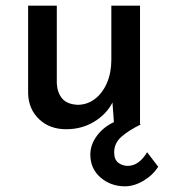

<svg xmlns="http://www.w3.org/2000/svg" viewBox="-20 -438 597 676"><path d="M420 218Q370 218 334 187Q298 156 298 106Q298 72 320.5 41Q343 10 381 -8L376 -77Q355 -36 311.5 -9.5Q268 17 213 17Q155 17 118 -18Q81 -53 79 -108V-418H180V-144Q182 -111 199 -91Q216 -71 253 -69Q287 -69 314 -89.5Q341 -110 356.5 -146Q372 -182 372 -227V-418H473V-1L476 0Q433 21 407.5 43.5Q382 66 382 98Q382 124 396.5 135Q411 146 430 146Q469 146 498 98L537 149Q518 179 485 198.5Q452 218 420 218Z"/></svg>

Font: Reem Kufi Ink
Style: Regular
Weight: 400
Designer: Khaled Hosny
Version: Version 1.7